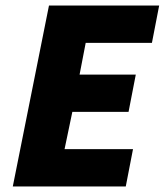

<svg xmlns="http://www.w3.org/2000/svg" viewBox="-20 -670 592 690"><path d="M26 0 156 -650H552L526 -516H288L266 -402H468L442 -268H240L212 -134H458L432 0Z"/></svg>

Font: Source Sans 3 ExtraLight Black
Style: Italic
Weight: 900
Italic angle: -11°
Version: Version 3.052;hotconv 1.1.0;makeotfexe 2.6.0